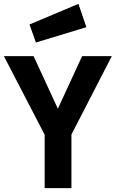

<svg xmlns="http://www.w3.org/2000/svg" viewBox="-20 -969 597 989"><path d="M348 -276V0H210V-275L0 -680H153L278 -409L403 -680H556ZM132 -843 384 -949 425 -829 165 -750Z"/></svg>

Font: Cairo
Style: Bold
Weight: 700
Designer: Mohamed Gaber
Foundry: Kief Type Foundry
Version: Version 2.100